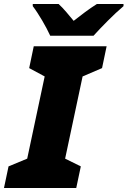

<svg xmlns="http://www.w3.org/2000/svg" viewBox="-56 -947 642 967"><path d="M197 -767H415C454 -810 516 -874 566 -916V-927H432C391 -901 352 -871 315 -842C297 -864 261 -908 239 -927H109V-916C139 -877 177 -811 197 -767ZM-36 0H328L351 -109L272 -148L360 -562L458 -604L481 -714H114L91 -604L169 -562L81 -148L-13 -109Z"/></svg>

Font: Noto Sans Black
Style: Italic
Weight: 900
Italic angle: -12°
Designer: Monotype Design Team
Foundry: Monotype Imaging Inc.
Version: Version 2.013